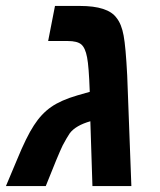

<svg xmlns="http://www.w3.org/2000/svg" viewBox="-39 -626 538 646"><path d="M146 -606H230Q324 -606 353 -566Q370 -545 377 -506Q384 -469 389 -372L403 0H272L265 -218Q216 -204 196 -178Q187 -165 172 -137Q157 -106 115 0H-19L18 -88Q50 -166 75 -204Q100 -243 133 -266Q166 -289 221 -305L263 -317Q260 -403 254 -433Q248 -465 234.5 -476.5Q221 -488 189 -488H123Z"/></svg>

Font: Libra Sans
Style: Bold Italic
Weight: 700
Italic angle: -12°
Foundry: Context Ltd
Version: Version 1.002